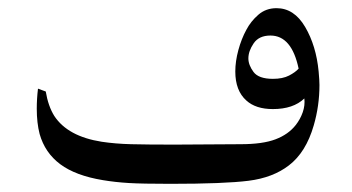

<svg xmlns="http://www.w3.org/2000/svg" viewBox="-20 -444 862 470"><path d="M760 -269Q762 -247 762 -236Q762 -185 748 -137Q729 -71 687 -39Q648 -9 588.5 -1.5Q529 6 397 6Q328 6 295 4Q262 2 232 -3Q165 -14 127.5 -42Q90 -70 77 -116Q70 -143 70 -178Q70 -202 73 -227L92 -220Q98 -184 113 -160Q146 -110 229 -97Q262 -92 301 -91Q340 -90 407 -90L569 -91Q623 -91 654.5 -103Q686 -115 704 -138Q715 -152 721 -169Q727 -186 725 -203Q698 -177 648 -177Q606 -177 583 -198Q556 -222 556 -269Q556 -294 563.5 -321.5Q571 -349 583 -371Q594 -392 612.5 -408Q631 -424 657 -424Q700 -424 727 -378Q754 -332 760 -269ZM642 -357Q614 -357 601 -338Q588 -319 588 -301Q588 -285 600.5 -268Q613 -251 648 -251Q672 -251 687.5 -259Q703 -267 711 -276Q694 -357 642 -357Z"/></svg>

Font: Mirza
Style: Regular
Weight: 400
Designer: Arabic design by Kourosh Beigpour, Latin design by Eduardo Tunni, engineering by Lasse Fister
Version: Version 1.0010g